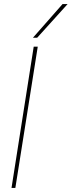

<svg xmlns="http://www.w3.org/2000/svg" viewBox="-20 -931 355 951"><path d="M37 0 147 -700H167L56 0ZM143 -744 290 -911H315L164 -744Z"/></svg>

Font: Georama Thin
Style: Italic
Weight: 100
Italic angle: -9°
Designer: Jean-Baptiste Levee
Foundry: Production Type
Version: Version 1.000